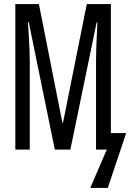

<svg xmlns="http://www.w3.org/2000/svg" viewBox="-20 -734 640 942"><path d="M249 0 121.1 -625H117.2Q119.6 -588.9 121.6 -553.2Q123.5 -522.5 124.8 -488.5Q126 -454.6 126 -426.8V0H55.2V-713.9H170.9L286.1 -131.8H289.1L405.8 -713.9H523.9V-81.1H599.1L508.8 188H422.9L503.9 0H451.2V-433.1Q451.2 -458.5 452.1 -491.2Q453.1 -523.9 454.6 -553.7Q456.5 -588.4 458 -624H454.1L325.2 0Z"/></svg>

Font: WenQuanYi Micro Hei Mono
Style: Regular
Weight: 400
Foundry: Ascender Corporation
Version: Version 0.2.0-beta